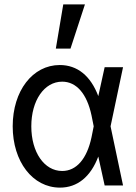

<svg xmlns="http://www.w3.org/2000/svg" viewBox="-20 -847 620 877"><path d="M253 -550C129 -550 38 -432 38 -270C38 -109 129 10 254 10C333 10 394 -39 429 -132L458 0H542L485 -270L542 -540H458L429 -408C394 -501 333 -550 253 -550ZM398 -220C377 -121 329 -66 264 -66C182 -66 123 -152 123 -270C123 -388 182 -474 264 -474C329 -474 377 -419 398 -320L408 -270ZM368 -827H269L235 -625H302Z"/></svg>

Font: CommitMono-dimboump
Style: Regular
Weight: 400
Monospace: yes
Designer: Eigil Nikolajsen
Foundry: Eigil Nikolajsen
Version: Version 1.143